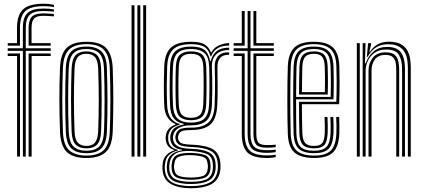

<svg xmlns="http://www.w3.org/2000/svg" viewBox="-20 -828 2242 1015"><path d="M20.8 -586.5V-600H70V-679.8Q70 -748.5 101.9 -778.4Q133.8 -808.2 209.5 -808.2Q246 -808.2 265 -801.8V-790Q242 -795.5 209.5 -795.5Q142.2 -795.5 113.9 -768.9Q85.5 -742.2 85.5 -679.8V-586.5ZM101 0V-559.2H20.8V-572.8H100.8V-679.8Q100.8 -736 125.5 -759.4Q150.2 -782.8 209.5 -782.8Q243.2 -782.8 265 -778.2V-766.5Q253.8 -767.8 239.6 -768.8Q225.5 -769.8 209.5 -769.8Q158.2 -769.8 137.2 -749.5Q116.2 -729.2 116.2 -679.8V-572.8H248V-559.2H116.2V0ZM131.2 -586.5V-679.8Q131.2 -718.2 146.6 -737.8Q162 -757.2 209.5 -757.2Q223 -757.2 236.9 -756.2Q250.8 -755.2 265 -754V-741.5Q250.5 -742.5 236.8 -743.5Q223 -744.5 209.5 -744.5Q174.2 -744.5 160.5 -730.4Q146.8 -716.2 146.8 -679.8V-600H248V-586.5ZM70.2 0V-532H20.8V-545.5H85.8V0ZM131.2 0V-545.5H248V-532H147.2V0Z M436.8 7.2Q365 7.2 332.6 -25.2Q300.2 -57.8 297.2 -131.2Q294 -221.8 293.9 -302.8Q293.8 -383.8 297.2 -469.8Q300.5 -545.2 334.1 -576.2Q367.8 -607.2 436.8 -607.2Q508.8 -607.2 540.6 -574.5Q572.5 -541.8 575.8 -468.8Q579 -377.8 579 -296.8Q579 -215.8 575.8 -130.5Q572.5 -54.8 538.9 -23.8Q505.2 7.2 436.8 7.2ZM436.8 -5.5Q496.5 -5.5 526.9 -33.2Q557.2 -61 560.2 -130.8Q563.5 -215.8 563.6 -295.2Q563.8 -374.8 560.2 -468Q557.8 -533.2 529.9 -563.9Q502 -594.5 436.8 -594.5Q373.8 -594.5 344.5 -565.1Q315.2 -535.8 312.5 -467Q309.5 -390.8 309.2 -308.1Q309 -225.5 312.8 -130.8Q315.5 -60.2 346.5 -32.9Q377.5 -5.5 436.8 -5.5ZM436.8 -18.2Q381.8 -18.2 356 -44.6Q330.2 -71 327.8 -133.8Q325 -211.5 324.8 -297.1Q324.5 -382.8 327.8 -466.5Q330.5 -529.2 356.2 -555.5Q382 -581.8 436.8 -581.8Q488.8 -581.8 515.6 -556.8Q542.5 -531.8 545 -468.8Q548 -380.8 548.2 -299.1Q548.5 -217.5 545.2 -133.8Q542.5 -70.5 516.6 -44.4Q490.8 -18.2 436.8 -18.2ZM436.8 -31Q482.8 -31 505.1 -54.1Q527.5 -77.2 529.8 -134.2Q532.5 -205.8 532.8 -290Q533 -374.2 529.8 -465.8Q527.5 -523.2 504.8 -546.1Q482 -569 436.8 -569Q390.5 -569 368 -545.8Q345.5 -522.5 343.2 -466Q340.5 -393.8 340.1 -309.8Q339.8 -225.8 343.2 -133.8Q345.5 -76 368.8 -53.5Q392 -31 436.8 -31ZM436.8 -43.8Q399.8 -43.8 380.1 -63.5Q360.5 -83.2 358.5 -134.5Q352.5 -300 358.5 -465Q360.5 -514.2 379 -535.2Q397.5 -556.2 436.8 -556.2Q473.5 -556.2 493 -536.5Q512.5 -516.8 514.5 -465.5Q517.5 -381.5 517.5 -297.8Q517.5 -214 514.5 -134.8Q512.5 -85 493.8 -64.4Q475 -43.8 436.8 -43.8ZM436.8 -56.5Q468.5 -56.5 483 -75.1Q497.5 -93.8 499 -135.5Q501.8 -210.2 502 -291.4Q502.2 -372.5 499 -465Q497.5 -508.5 482 -526Q466.5 -543.5 436.8 -543.5Q404.5 -543.5 390 -524.8Q375.5 -506 374 -464.2Q370.8 -382.2 370.8 -304.1Q370.8 -226 374 -134.8Q375.5 -91 391.2 -73.8Q407 -56.5 436.8 -56.5Z M737 0V-800H752.5V0ZM675.5 0V-800H691V0ZM706.2 0V-800H721.8V0Z M989.5 167Q920.2 167 880.8 143.1Q841.2 119.2 838.8 64Q838.2 56.2 838.8 49.6Q839.2 43 840 36.8Q842.2 10.8 859.4 -7.8Q876.5 -26.2 900.5 -32.2V-35.2Q876.8 -43.5 867.4 -57.6Q858 -71.8 856.2 -89.5Q855.2 -97.5 856.2 -107.2Q860 -152.5 907.5 -169V-172.8Q883.2 -182 866.6 -206.1Q850 -230.2 848.2 -271.8Q846.2 -322.5 846.2 -369Q846.2 -415.5 848.2 -476.8Q851 -547.2 884.6 -577.2Q918.2 -607.2 990 -607.2Q1038.8 -607.2 1062 -592.8Q1085.2 -578.2 1094.8 -551.2H1098Q1111.5 -578.5 1140.9 -589.5Q1170.2 -600.5 1191.2 -600V-587.2Q1150.2 -587 1127 -570.6Q1103.8 -554.2 1096.2 -529.8H1093Q1085.8 -561.8 1063.5 -578.1Q1041.2 -594.5 990 -594.5Q924 -594.5 895.1 -566.5Q866.2 -538.5 863.8 -476.8Q862 -423.8 861.6 -378.6Q861.2 -333.5 863.5 -271.8Q865.5 -227 883.2 -203.4Q901 -179.8 929.8 -172.8V-169Q900 -161.2 885.8 -145.6Q871.5 -130 869.2 -107.5Q868.5 -98 869.2 -89.2Q871 -71 881.5 -57Q892 -43 920.5 -35.8V-32.5Q891.2 -25.5 873.4 -8.5Q855.5 8.5 852.8 37Q851.8 44 851.1 49.8Q850.5 55.5 851 64Q854 115.8 889.5 135.8Q925 155.8 989.5 155.8Q1055.2 155.8 1090.9 135.8Q1126.5 115.8 1131.5 64Q1132.5 51.8 1131.2 36.5Q1127.2 -13.8 1092.2 -31.2Q1057.2 -48.8 992.2 -51Q945 -52.8 928.8 -62.2Q912.5 -71.8 908.8 -88.8Q905.8 -99.2 907.2 -107.5Q911.5 -132 927.8 -142.9Q944 -153.8 990 -153.2Q1049.2 -152.8 1080.2 -178.8Q1111.2 -204.8 1114.5 -270.5Q1116 -307.2 1116.5 -338.4Q1117 -369.5 1116.6 -402.1Q1116.2 -434.8 1115.2 -476.2Q1114.2 -509.8 1132.8 -531.1Q1151.2 -552.5 1191.2 -551.2V-538.5Q1158.8 -538.8 1143.8 -522.2Q1128.8 -505.8 1129.5 -469Q1130.5 -414 1130.6 -368.5Q1130.8 -323 1128.5 -271.2Q1125 -200.8 1092.9 -170.8Q1060.8 -140.8 990 -140.5Q946 -140.2 934.9 -131.2Q923.8 -122.2 921.2 -104.8Q920.2 -98.8 921.8 -93.5Q925 -78 938.2 -71.4Q951.5 -64.8 992.2 -63.2Q1064.8 -60.8 1102.8 -40.4Q1140.8 -20 1145.2 36.8Q1146 45.5 1145.9 50.6Q1145.8 55.8 1145.2 64Q1141 119 1101.8 143Q1062.5 167 989.5 167ZM989.5 144.8Q929.2 144.8 897.1 128.1Q865 111.5 862.2 64.2Q861.2 51 863.5 36.8Q869.2 -22.8 942 -33V-36.2Q910 -41.5 897 -55.1Q884 -68.8 880.8 -89.2Q879.5 -97.5 880.2 -107.5Q882 -131 898.4 -147.4Q914.8 -163.8 951.8 -169.8V-173Q916.2 -180 898.5 -203Q880.8 -226 878.8 -273Q877 -318 876.9 -366.9Q876.8 -415.8 879 -475.8Q881.2 -535 908.4 -558.4Q935.5 -581.8 990 -581.8Q1038.5 -581.8 1060.9 -563.9Q1083.2 -546 1090.8 -505.2H1093.8Q1103.5 -541 1126.4 -558.4Q1149.2 -575.8 1191.2 -576.2V-563.5Q1146.5 -564 1122.4 -540Q1098.2 -516 1100.2 -472Q1102.2 -417 1102.1 -367.4Q1102 -317.8 1100.2 -273.5Q1097 -211.2 1069 -188.1Q1041 -165 990 -165.5Q948.8 -165.8 923.9 -150.8Q899 -135.8 895.2 -110.2Q893.5 -99.2 895.2 -89.8Q899.2 -66.2 920.1 -54.6Q941 -43 992.2 -41.2Q1050.8 -39.5 1083.6 -23Q1116.5 -6.5 1119.5 36.8Q1120.8 51.2 1119.8 64.2Q1115.5 110.2 1082.2 127.5Q1049 144.8 989.5 144.8ZM990 -179.8Q1037 -179.8 1059.9 -200.6Q1082.8 -221.5 1085.2 -274.2Q1087 -315 1087.2 -366.5Q1087.5 -418 1085.8 -475.2Q1083.8 -528 1059.8 -548.5Q1035.8 -569 990 -569Q941.5 -569 919 -547.9Q896.5 -526.8 894.2 -474.8Q892.2 -420.2 892.2 -370Q892.2 -319.8 894.2 -273.8Q896.5 -223 919.1 -201.4Q941.8 -179.8 990 -179.8ZM990 -192.5Q951.2 -192.5 931.4 -209.9Q911.5 -227.2 909.5 -274.2Q907.8 -320.5 907.8 -373Q907.8 -425.5 909.5 -474Q911.5 -520.8 930.9 -538.5Q950.2 -556.2 990 -556.2Q1031 -556.2 1049.8 -538.2Q1068.5 -520.2 1070.2 -474.8Q1072 -421 1071.9 -370Q1071.8 -319 1070 -274.8Q1067.5 -228.5 1048.4 -210.5Q1029.2 -192.5 990 -192.5ZM990 -205.2Q1022.5 -205.2 1037.5 -220.6Q1052.5 -236 1054.5 -276Q1056.5 -320 1056.6 -371.9Q1056.8 -423.8 1055 -474Q1053.2 -513.5 1038.1 -528.5Q1023 -543.5 990 -543.5Q957.2 -543.5 942 -528.4Q926.8 -513.2 925 -473.2Q923 -424.8 923 -373.6Q923 -322.5 925 -275.2Q926.8 -234.8 942.5 -220Q958.2 -205.2 990 -205.2ZM989.5 133.2Q1047.8 133.2 1075 117.8Q1102.2 102.2 1105.2 64Q1106.2 52 1104.8 36.8Q1101.5 -2.5 1072.4 -14.5Q1043.2 -26.5 992.2 -29.5Q938.5 -32.8 910.2 -17.2Q882 -1.8 876.2 36.8Q873.8 50.5 874.8 64.5Q877.8 105.8 907.6 119.5Q937.5 133.2 989.5 133.2ZM989.5 122.2Q941.8 122.2 915.9 110.9Q890 99.5 887.5 64.2Q886 50 888.2 36.2Q892.2 1 919 -10.1Q945.8 -21.2 993 -19.5Q1037.2 -18 1063.1 -8.2Q1089 1.5 1092.2 36.8Q1094 50.5 1092.5 64.2Q1089.2 100 1063 111.1Q1036.8 122.2 989.5 122.2ZM989.5 110.5Q1027.8 110.5 1051.2 102.8Q1074.8 95 1078 64.5Q1080.8 51.8 1077.5 36.8Q1075 7.8 1051.9 0.8Q1028.8 -6.2 992.2 -7.8Q950.5 -9.2 927.4 -0.2Q904.2 8.8 902 36.5Q898 50.5 901 64.5Q904 94.2 926.9 102.4Q949.8 110.5 989.5 110.5Z M1392.2 -20Q1330 -20 1309.5 -44.6Q1289 -69.2 1289 -121.2V-559.2H1215.2V-572.8H1289V-770H1304.2V-572.8H1427.5V-559.2H1304.2V-121.2Q1304.2 -74.5 1322 -54.1Q1339.8 -33.8 1392.2 -33.8Q1414.5 -33.8 1437.5 -36.8V-23.8Q1418.8 -20 1392.2 -20ZM1215.2 -586.5V-600H1258.2V-770H1273.5V-586.5ZM1319.8 -586.5V-770H1335V-600H1427.5V-586.5ZM1392.2 7.2Q1316.5 7.2 1287.4 -22.6Q1258.2 -52.5 1258.2 -121.2V-532H1215.2V-545.5H1273.5V-121.2Q1273.5 -61.2 1298.1 -33.9Q1322.8 -6.5 1392.2 -6.5Q1404.2 -6.5 1416 -7.4Q1427.8 -8.2 1437.5 -10.8V2.5Q1419.5 7.2 1392.2 7.2ZM1392.2 -47.2Q1348.2 -47.2 1334 -64.1Q1319.8 -81 1319.8 -121.2V-545.5H1427.5V-532H1335V-121.2Q1335 -87.8 1345.8 -74.4Q1356.5 -61 1392.2 -61Q1423.2 -61 1437.5 -63.5V-50.5Q1419 -47.2 1392.2 -47.2Z M1640.5 7.2Q1570.5 7.2 1537.2 -21.5Q1504 -50.2 1501.5 -121.2Q1500.2 -155.8 1499.6 -201.2Q1499 -246.8 1499 -296.1Q1499 -345.5 1499.6 -392.5Q1500.2 -439.5 1501.5 -477.2Q1504.5 -546.5 1536.6 -576.9Q1568.8 -607.2 1639.5 -607.2Q1706.5 -607.2 1738.5 -578.5Q1770.5 -549.8 1773.8 -479.5Q1774.8 -451.2 1775.1 -396.2Q1775.5 -341.2 1772.8 -277.2H1576Q1576 -195 1578.2 -126.5Q1579.5 -88 1593 -72.2Q1606.5 -56.5 1640.5 -56.5Q1670.8 -56.5 1683 -71Q1695.2 -85.5 1696.8 -125Q1698.2 -158 1695.8 -209.5H1711.2Q1713.5 -157.5 1712.2 -124.2Q1710.2 -78.8 1694.4 -61.2Q1678.5 -43.8 1640.5 -43.8Q1599 -43.8 1581.5 -62Q1564 -80.2 1562.5 -125Q1561.5 -156 1561.1 -203Q1560.8 -250 1560.8 -290H1758Q1760 -348.5 1759.8 -400Q1759.5 -451.5 1758.2 -479.2Q1755.5 -544.2 1726.2 -569.4Q1697 -594.5 1639.5 -594.5Q1575.5 -594.5 1547.5 -566.5Q1519.5 -538.5 1517 -476.5Q1515.2 -425.2 1514.8 -360.5Q1514.2 -295.8 1514.8 -232.5Q1515.2 -169.2 1516.8 -122.5Q1519 -58.2 1548.1 -31.9Q1577.2 -5.5 1640.5 -5.5Q1702 -5.5 1728.6 -31.9Q1755.2 -58.2 1758.2 -122Q1759 -138.8 1758.8 -162Q1758.5 -185.2 1757.2 -209.5H1772.8Q1773.8 -187.8 1774.1 -164Q1774.5 -140.2 1773.8 -121.2Q1770.5 -51.5 1740 -22.1Q1709.5 7.2 1640.5 7.2ZM1640.5 -18.2Q1584.2 -18.2 1559.2 -41.8Q1534.2 -65.2 1532 -123Q1531 -160 1530.4 -206.4Q1529.8 -252.8 1529.8 -301.8Q1529.8 -350.8 1530.4 -395.9Q1531 -441 1532.2 -475.2Q1534.5 -534.2 1560 -558Q1585.5 -581.8 1639.5 -581.8Q1690 -581.8 1715.1 -559.4Q1740.2 -537 1743 -478.5Q1744 -455.5 1744.4 -408.4Q1744.8 -361.2 1743 -302.8H1545.2Q1545.2 -251.2 1545.5 -211Q1545.8 -170.8 1546.8 -124.2Q1547.5 -73.8 1568.2 -52.4Q1589 -31 1640.5 -31Q1685.2 -31 1705.1 -50.9Q1725 -70.8 1727.5 -123Q1729 -157.8 1726.5 -209.5H1742Q1744.5 -158 1743 -122.5Q1740.2 -64.8 1717.2 -41.5Q1694.2 -18.2 1640.5 -18.2ZM1545.5 -315.5H1728Q1729.5 -366.5 1729 -411.2Q1728.5 -456 1727.5 -478Q1725.2 -529.8 1704 -549.4Q1682.8 -569 1639.5 -569Q1593.2 -569 1571.4 -548.1Q1549.5 -527.2 1547.5 -474.5Q1546.8 -448 1546.1 -403.9Q1545.5 -359.8 1545.5 -315.5ZM1560.8 -328.2Q1561 -359.8 1561.4 -398.2Q1561.8 -436.8 1562.8 -473.8Q1564.5 -519.5 1582.2 -537.9Q1600 -556.2 1639.5 -556.2Q1677.2 -556.2 1693.8 -538.4Q1710.2 -520.5 1712.2 -477Q1713 -459 1713.5 -419Q1714 -379 1712.5 -328.2ZM1576.2 -341H1697.2Q1698.5 -385.2 1698 -422.9Q1697.5 -460.5 1696.8 -476.5Q1695.2 -514.2 1682.1 -528.9Q1669 -543.5 1639.5 -543.5Q1607.2 -543.5 1593.4 -527.9Q1579.5 -512.2 1578.2 -473Q1577.5 -443.8 1577 -411.2Q1576.5 -378.8 1576.2 -341Z M2136.2 0V-466.8Q2136.2 -486.2 2133.4 -508.2Q2130.5 -530.2 2120.5 -549.8Q2110.5 -569.2 2089.2 -581.6Q2068 -594 2031.2 -594Q1993.8 -594 1967.2 -576.9Q1940.8 -559.8 1923.8 -527.8H1919.2L1926 -600H1941.5L1941.8 -593.5L1932.5 -554H1935.5Q1952 -579.5 1976.8 -593.5Q2001.5 -607.5 2035.5 -607.5Q2078.2 -607.5 2102 -592.8Q2125.8 -578 2136.2 -555.6Q2146.8 -533.2 2149.1 -509.9Q2151.5 -486.5 2151.5 -469.2V0ZM1866.5 0V-600H1882V0ZM1897.2 0V-600H1912.5L1909.2 -493.2H1913.2Q1927 -532.8 1955.6 -556.5Q1984.2 -580.2 2027.2 -580Q2079.2 -579.8 2100 -550.5Q2120.8 -521.2 2120.8 -465.8V0H2105.5V-464Q2105.5 -511.5 2088.2 -538.9Q2071 -566.2 2022 -566.2Q1985.2 -566.2 1961 -549.4Q1936.8 -532.5 1924.8 -506.9Q1912.8 -481.2 1912.8 -454.8V0ZM1928.2 0V-456Q1928.2 -493.5 1950.8 -522.5Q1973.2 -551.5 2018.8 -551.5Q2052 -551.5 2067 -537.4Q2082 -523.2 2086.1 -502.5Q2090.2 -481.8 2090.2 -461.5V0H2074.8V-460.8Q2074.8 -477.5 2071.9 -495.4Q2069 -513.2 2056.9 -525.5Q2044.8 -537.8 2016.8 -537.8Q1980 -537.8 1962.1 -514Q1944.2 -490.2 1944.2 -457.2V0Z"/></svg>

Font: Big Shoulders Inline Display Medium
Style: Regular
Weight: 500
Designer: Patric King
Foundry: XO Type Co
Version: Version 1.000